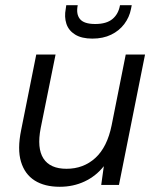

<svg xmlns="http://www.w3.org/2000/svg" viewBox="-20 -709 602 736"><path d="M436 0H368L378 -72Q348 -34 304.5 -13.5Q261 7 209 7Q151 7 113 -17Q75 -41 60.5 -89Q46 -137 61 -210L119 -500H193L136 -218Q121 -141 146.5 -101.5Q172 -62 235 -62Q300 -62 345.5 -103.5Q391 -145 408 -229L462 -500H536ZM482 -674Q476 -643 456.5 -617Q437 -591 406 -576Q375 -561 334 -561Q293 -561 268 -576.5Q243 -592 234.5 -618Q226 -644 232 -675L234 -689H278Q271 -655 286.5 -636Q302 -617 345 -617Q388 -617 411 -636Q434 -655 440 -689H485Z"/></svg>

Font: Albert Sans
Style: Italic
Weight: 400
Italic angle: -11.25°
Designer: Andreas Rasmussen
Foundry: a.Foundry
Version: Version 1.025